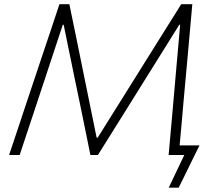

<svg xmlns="http://www.w3.org/2000/svg" viewBox="-20 -733 1036 908"><path d="M23 0Q42.5 -59 62 -116.5Q81 -173.5 102.5 -238.5L181 -473.5Q202.5 -537.5 221.5 -594Q240 -650.5 261 -713H308Q325.5 -628.5 341.8 -549.2Q358 -470 374 -391L437 -82H442L636 -392Q685 -470 734.5 -549.5Q784 -628.5 837 -713H889.5Q884 -652 879 -595.5Q874 -538.5 868 -472.5L846.5 -236.5Q842 -184.5 838 -138.5Q834 -92.5 829.5 -45.5H923.5Q910.5 -19.5 898 6Q885.5 31.5 873.5 56L849.5 105Q837.5 129.5 825 154.5H778L851.5 0H777.5Q787 -105.5 795.5 -201.5Q803.5 -297.5 811 -378.5L832 -616H828L668 -360Q610.5 -267.5 552 -174Q493.5 -80.5 443 0H407.5Q397.5 -50 385 -110.8Q372.5 -171.5 359.5 -235.5Q346 -299 334 -358L281 -616H277L198.5 -378.5Q171 -296.5 139.8 -201.2Q108.5 -106 73 0Z"/></svg>

Font: Heraclito ExtraLight
Style: Italic
Weight: 200
Italic angle: -12°
Designer: Kostas Bartsokas (font) & Cristiano Sobral (main changes)
Foundry: Kostas Bartsokas (font) & Cristiano Sobral (main changes)
Version: Version 1.00;July 8, 2020;FontCreator 13.0.0.2655 64-bit